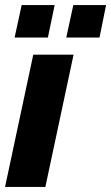

<svg xmlns="http://www.w3.org/2000/svg" viewBox="-30 -742 441 762"><path d="M102 -525H262L150 0H-10ZM28 -593 56 -722H187L160 -593ZM233 -593 261 -722H391L365 -593Z"/></svg>

Font: Raleway ExtraBold
Style: Italic
Weight: 800
Italic angle: -12°
Designer: Matt McInerney, Pablo Impallari, Rodrigo Fuenzalida
Foundry: Matt McInerney, Pablo Impallari, Rodrigo Fuenzalida
Version: Version 4.026